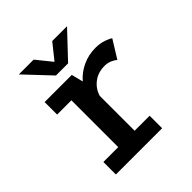

<svg xmlns="http://www.w3.org/2000/svg" viewBox="-187 -815 945 945"><g transform="rotate(-45 285.0 -343.0)"><path d="M427 -686 301.5 -553H217L91.5 -686H194.5L259.5 -605.5L324 -686ZM298.5 -87H403V0H81V-87H184.5V-413H85V-500H274L289.5 -439Q318.5 -473 360.5 -492.5Q402.5 -512 450.5 -512Q483 -512 508.2 -503Q533.5 -494 542.5 -486.5L484.5 -393Q477.5 -401 459.5 -409.2Q441.5 -417.5 419 -417.5Q374 -417.5 341.8 -392.8Q309.5 -368 298.5 -329.5Z"/></g></svg>

Font: League Mono Narrow Medium
Style: Regular
Weight: 500
Width: 3
Designer: Tyler Finck
Foundry: The League of Moveable Type / Tyler Finck
Version: Version 2.210